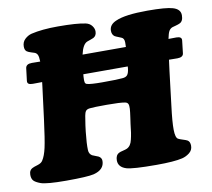

<svg xmlns="http://www.w3.org/2000/svg" viewBox="-80 -805 996 904"><g transform="rotate(-10 418.5 -353.5)"><path d="M112.3 -295.4 131.8 -448.7Q133.8 -463.4 134.3 -469.7Q114.7 -469.2 89.8 -469.2Q76.2 -469.2 69.8 -473.4Q63.5 -477.5 64.5 -487.8L71.8 -547.4Q74.7 -566.9 102.1 -566.9Q105 -566.9 118.7 -566.7Q132.3 -566.4 142.1 -566.4Q141.6 -590.3 136.7 -599.6Q131.8 -608.9 122.1 -611.8Q121.1 -612.3 108.2 -616.2Q95.2 -620.1 87.9 -625Q78.1 -631.8 78.1 -649.4Q78.1 -670.9 92.8 -684.6Q107.4 -698.2 125 -702.6Q176.3 -714.8 252 -714.8Q343.8 -714.8 384.8 -705.6Q402.8 -701.7 413.1 -688.5Q423.3 -675.3 423.3 -661.6Q423.3 -640.6 407.7 -632.3Q403.3 -629.9 392.8 -626.5Q382.3 -623 377.4 -621.1Q355 -612.8 344.2 -564H383.8H509.3H551.3Q551.8 -570.8 551.8 -585Q551.8 -605.5 538.6 -610.4Q535.2 -612.3 523.9 -616.5Q512.7 -620.6 507.3 -624Q495.1 -632.8 495.1 -651.4Q495.1 -680.7 529.3 -694.8Q574.2 -714.8 680.7 -714.8Q770 -714.8 801.3 -705.1Q836.9 -694.8 836.9 -665.5Q836.9 -636.7 819.3 -628.9Q812.5 -625.5 800.3 -622.3Q788.1 -619.1 783.7 -617.7Q772.9 -613.8 766.8 -603.5Q760.7 -593.3 755.4 -566.4Q764.6 -566.4 777.3 -566.7Q790 -566.9 793 -566.9Q806.2 -566.9 812.5 -562.3Q818.8 -557.6 817.4 -547.4L810.5 -487.8Q808.1 -469.2 780.8 -469.2Q758.8 -469.2 740.7 -469.7Q739.7 -460.9 737.1 -442.4Q734.4 -423.8 733.4 -413.6L713.9 -252Q704.6 -178.7 705.1 -140.9Q705.6 -103 717.8 -96.2Q724.6 -92.3 740 -87.6Q755.4 -83 761.7 -79.1Q772.9 -71.8 772.9 -52.7Q772.9 -31.7 756.3 -18.8Q739.7 -5.9 720.7 -1.5Q681.6 7.8 597.7 7.8Q482.9 7.8 453.6 -1.5Q416.5 -13.2 416.5 -45.4Q416.5 -70.3 433.6 -79.1Q439.9 -82.5 452.9 -85.4Q465.8 -88.4 472.2 -91.3Q492.2 -100.6 498.5 -129.9Q505.9 -159.2 509.8 -202.1Q510.3 -206.1 514.2 -232.9Q518.1 -259.8 519 -273.9Q520 -290 516.4 -297.6Q512.7 -305.2 502 -307.1Q480 -311.5 415.5 -311.5Q353 -311.5 334 -309.1Q319.8 -307.6 314.5 -300.3Q309.1 -293 306.6 -278.3Q297.9 -226.1 295.9 -204.1Q289.6 -147 291 -117.2Q291.5 -98.6 305.7 -89.8Q311.5 -86.9 321.3 -83.5Q331.1 -80.1 335 -78.1Q349.6 -70.3 349.6 -55.2Q349.6 -13.2 297.9 0Q267.1 7.3 165.5 7.3Q72.3 7.3 43.9 -2.9Q20.5 -11.7 12 -21.2Q3.4 -30.8 3.4 -49.3Q3.4 -72.3 21.5 -80.1Q26.4 -83 45.2 -88.6Q64 -94.2 70.3 -105.5Q83 -124.5 91.6 -162.6Q100.1 -200.7 112.3 -295.4ZM372.6 -472.2H331.5Q331.1 -470.2 331.1 -466.8Q331.1 -463.4 330.6 -461.4Q329.1 -441.4 331.1 -433.8Q333 -426.3 340.8 -424.3Q358.4 -419.4 412.6 -419.4Q481.9 -419.4 508.8 -421.9Q526.4 -422.9 533.7 -432.1Q541 -441.4 543.5 -463.9Q543.5 -464.8 543.7 -467.8Q543.9 -470.7 543.9 -472.2H498.5Z"/></g></svg>

Font: Cooper* ExtraBold
Style: Italic
Weight: 800
Italic angle: -7°
Designer: Owen Earl
Foundry: indestructible type*
Version: Version 0.001